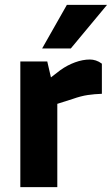

<svg xmlns="http://www.w3.org/2000/svg" viewBox="-20 -764 457 784"><path d="M63 0V-513H173L188 -448L227 -478Q255 -498 286.5 -509.5Q318 -521 347 -521Q359 -521 371.5 -517Q384 -513 396 -504V-381Q366 -380 338.5 -376Q311 -372 277 -360L214 -340V0ZM152 -566 253 -744H417L269 -566Z"/></svg>

Font: REM SemiBold
Style: Regular
Weight: 600
Designer: Octavio Pardo
Foundry: Ashler Design
Version: Version 1.005;gftools[0.9.28]